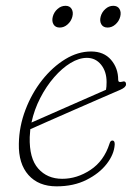

<svg xmlns="http://www.w3.org/2000/svg" viewBox="-20 -635 468 662"><path d="M375.5 -136.5Q373.5 -103 348 -70Q322.5 -37 278.2 -14.8Q234 7.5 175 7.5Q113 7.5 78.2 -31.5Q43.5 -70.5 45 -139.5Q46 -199.5 67.8 -256.5Q89.5 -313.5 125.2 -358.8Q161 -404 204.8 -430.8Q248.5 -457.5 294 -457.5Q338 -457.5 362.8 -428.8Q387.5 -400 387.5 -360Q387.5 -349.5 400 -353Q414.5 -358 414.5 -344Q414.5 -334 395 -325.5Q365 -312.5 320 -293Q275 -273.5 227.2 -252.5Q179.5 -231.5 140.8 -214.5Q102 -197.5 84.5 -189.5Q83 -176 82.5 -162.5Q80.5 -89 111.8 -53.8Q143 -18.5 194.5 -18.5Q245.5 -18.5 292 -49.2Q338.5 -80 357.5 -139.5Q360.5 -150.5 367.5 -150.5Q376 -150.5 375.5 -136.5ZM279.5 -435.5Q252.5 -435.5 223.2 -417.8Q194 -400 166.8 -368.8Q139.5 -337.5 118.8 -297.2Q98 -257 88.5 -212.5Q107 -220.5 138.5 -234.5Q170 -248.5 207.2 -264.8Q244.5 -281 281 -297.2Q317.5 -313.5 345.5 -325.5Q347.5 -335 347.5 -352Q347.5 -388.5 328.5 -412Q309.5 -435.5 279.5 -435.5ZM186 -540Q171 -540 164.5 -551Q158 -562 162 -577.5Q166 -593 178.2 -604Q190.5 -615 206 -615Q220.5 -615 227 -604Q233.5 -593 229.5 -577.5Q225.5 -562 213.2 -551Q201 -540 186 -540ZM351 -540Q336 -540 329.5 -551Q323 -562 327 -577.5Q331 -593 343.2 -604Q355.5 -615 370.5 -615Q385.5 -615 392 -604Q398.5 -593 394.5 -577.5Q390.5 -562 378.2 -551Q366 -540 351 -540Z"/></svg>

Font: Fraunces 9pt S050 Thin
Style: Italic
Weight: 100
Italic angle: -16°
Version: Version 1.000; ttfautohint (v1.8.3)